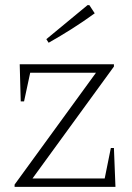

<svg xmlns="http://www.w3.org/2000/svg" viewBox="-20 -730 517 750"><path d="M37 0V-9L355 -446H98L74 -334H61L57 -479H425V-470L107 -33H389L413 -152H425L431 0ZM170 -563 161 -577 322 -710H329L350 -678Q306 -646 261 -617.5Q216 -589 170 -563Z"/></svg>

Font: Piazzolla ExtraLight
Style: Regular
Weight: 200
Designer: Juan Pablo del Peral
Foundry: Huerta Tipografica
Version: Version 1.330